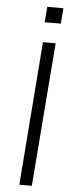

<svg xmlns="http://www.w3.org/2000/svg" viewBox="-60 -919 366 949"><g transform="rotate(5 123.0 -444.0)"><path d="M74 0 129 -712H192L136 0ZM135 -888H215L209 -811H129Z"/></g></svg>

Font: Muli Light
Style: Italic
Weight: 300
Italic angle: -4.541°
Designer: Vernon Adams
Foundry: Vernon Adams
Version: Version 2.100; ttfautohint (v1.8.1.43-b0c9)